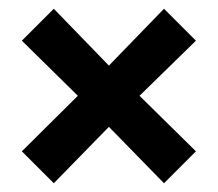

<svg xmlns="http://www.w3.org/2000/svg" viewBox="-20 -542 499 439"><path d="M229 -252 355 -123 428 -196 299 -323 428 -449 355 -522 229 -392 103 -522 30 -449 158 -323 30 -196 103 -123Z"/></svg>

Font: Noto Sans Devanagari ExtraCondensed
Style: Bold
Weight: 700
Width: 2
Designer: Jelle Bosma - Monotype Design Team
Foundry: Monotype Imaging Inc.
Version: Version 2.004